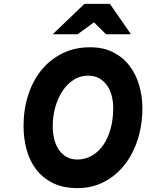

<svg xmlns="http://www.w3.org/2000/svg" viewBox="-20 -955 752 987"><path d="M463 -840 379 -779H251L414 -935H545L653 -779H525ZM379 12Q303 12 250 -15Q197 -42 164 -86.5Q131 -131 116 -188.5Q101 -246 101 -307Q101 -391 124.5 -465Q148 -539 192 -593.5Q236 -648 299.5 -680Q363 -712 443 -712Q512 -712 562.5 -686Q613 -660 646 -616.5Q679 -573 695.5 -516.5Q712 -460 712 -400Q712 -312 687.5 -236.5Q663 -161 619 -106Q575 -51 514 -19.5Q453 12 379 12ZM378 -135Q418 -135 452 -154.5Q486 -174 510.5 -209Q535 -244 548.5 -293Q562 -342 562 -400Q562 -430 555 -459.5Q548 -489 532.5 -512.5Q517 -536 492.5 -551Q468 -566 432 -566Q391 -566 357.5 -544Q324 -522 300.5 -486Q277 -450 264 -403.5Q251 -357 251 -307Q251 -276 257.5 -245.5Q264 -215 279 -190.5Q294 -166 318.5 -150.5Q343 -135 378 -135Z"/></svg>

Font: Overpass Heavy
Style: Italic
Weight: 900
Italic angle: -10°
Designer: Delve Withrington, Dave Bailey
Foundry: Delve Fonts
Version: Version 3.000;DELV;Overpass